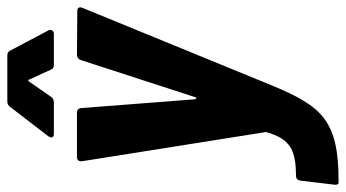

<svg xmlns="http://www.w3.org/2000/svg" viewBox="-236 -515 944 524"><g transform="rotate(-90 236.0 -253.0)"><path d="M132 -578H218C224 -578 230 -580 234 -586L275 -645C278 -649 280 -649 281 -645L308 -586C310 -580 315 -578 321 -578H406C414 -578 419 -585 415 -593L360 -697C358 -702 353 -705 347 -705H220C215 -705 209 -702 206 -697L126 -593C120 -585 123 -578 132 -578ZM-1 199H5C169 199 208 153 264 19L477 -501C480 -509 476 -514 469 -514L348 -515C342 -515 336 -511 334 -504L233 -193C232 -188 228 -188 227 -193L203 -504C202 -511 198 -515 191 -515H69C61 -515 57 -509 58 -501L137 -3C138 0 138 1 137 3C118 70 86 82 17 83C10 83 6 88 5 95L-6 187C-7 194 -5 199 -1 199Z"/></g></svg>

Font: Barlow Semi Condensed
Style: Bold Italic
Weight: 700
Width: 4
Italic angle: -7°
Designer: Jeremy Tribby
Foundry: Tribby Type
Version: Version 1.422;hotconv 1.0.109;makeotfexe 2.5.65596